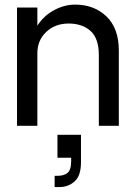

<svg xmlns="http://www.w3.org/2000/svg" viewBox="-20 -532 574 812"><path d="M398 -299.5Q398 -369.5 363 -401Q328 -432.5 270 -432.5Q213.5 -432.5 175.8 -397.2Q138 -362 138 -306.5V0H52V-500H138V-423.5Q165.5 -466 209 -489.2Q252.5 -512.5 297.5 -512.5Q378 -512.5 430.2 -462.5Q482.5 -412.5 482.5 -318V0H398ZM223 38H322.5V154Q322.5 211 295.8 235Q269 259 232.5 259H211V211.5H224Q250.5 211.5 265.8 199Q281 186.5 281 148V135H223Z"/></svg>

Font: Overused Grotesk
Style: Regular
Weight: 450
Version: Version 0.004